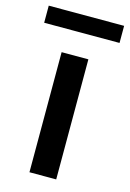

<svg xmlns="http://www.w3.org/2000/svg" viewBox="-144 -760 552 816"><g transform="rotate(15 132.0 -352.5)"><path d="M188 -528.3V0H70.3V-528.3ZM297.9 -705.1V-629.9H-33.7V-705.1Z"/></g></svg>

Font: Vazirmatn RD FD Medium
Style: Regular
Weight: 500
Designer: Saber Rastikerdar
Foundry: Saber Rastikerdar
Version: Version 33.003